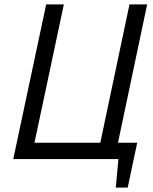

<svg xmlns="http://www.w3.org/2000/svg" viewBox="-20 -720 694 869"><path d="M558 129H504L516 0H498H417H122H40L189 -700H269L136 -74H434L566 -700H646L514 -74H601Z"/></svg>

Font: PT Sans
Style: Italic
Weight: 400
Italic angle: -12°
Designer: A.Korolkova, O.Umpeleva, V.Yefimov
Foundry: ParaType Ltd
Version: Version 2.003W OFL